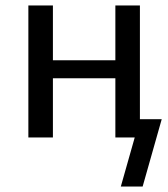

<svg xmlns="http://www.w3.org/2000/svg" viewBox="-20 -504 617 704"><path d="M503 180H423L474 0H403V-217H174V0H84V-484H174V-283H403V-484H493V-67H573Z"/></svg>

Font: Play
Style: Regular
Weight: 400
Designer: Jonas Hecksher
Foundry: Jonas Hecksher, Playtypeª, e-types AS
Version: Version 1.002